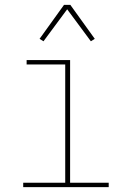

<svg xmlns="http://www.w3.org/2000/svg" viewBox="-20 -766 540 786"><path d="M75 0V-18H247V-502H89V-520H267V-18H425V0ZM158 -597 142 -607 242 -746H268L368 -607L352 -597L255 -728Z"/></svg>

Font: Iosevka Term Curly Thin
Style: Regular
Weight: 100
Designer: Belleve Invis
Foundry: Belleve Invis
Version: Version 32.3.0